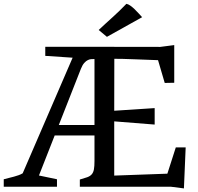

<svg xmlns="http://www.w3.org/2000/svg" viewBox="-20 -997 1057 1025"><path d="M0 -40Q13.7 -43.9 27.6 -47.1Q41.5 -50.3 54.7 -54Q67.9 -57.6 79.6 -61.8Q91.3 -65.9 101.1 -71.8L367.7 -689L221.7 -698.7V-747.1H502.4L835.4 -746.6L910.2 -756.3V-555.2L859.4 -554.2L823.7 -675.8Q752 -678.7 706.5 -680.2Q661.1 -681.6 635.3 -682.6Q605 -683.6 590.3 -683.1L589.8 -405.8L805.7 -419.9V-332L589.8 -349.1V-59.6L873.5 -69.8L918.5 -210H971.2L961.9 8.8L893.1 0H406.2V-38.6Q430.7 -45.4 446 -51Q461.4 -56.6 470 -66.7Q478.5 -76.7 481.4 -93Q484.4 -109.4 484.4 -137.2V-273.9H272L188 -60.1L284.2 -40V0H0ZM484.4 -329.6V-681.6Q477.5 -681.6 468.5 -681.4Q459.5 -681.2 449.5 -676.5Q439.5 -671.9 429.7 -660.9Q419.9 -649.9 411.6 -628.9L293.9 -329.6ZM506.8 -836.9Q525.9 -855 544.4 -871.8Q563 -888.7 581.3 -905.3Q599.6 -921.9 617.9 -939.5Q636.2 -957 654.8 -976.6Q665 -974.6 676 -966.8Q687 -959 698 -948.5Q709 -938 719.5 -926.3Q730 -914.6 738.8 -905.3L550.8 -800.3Z"/></svg>

Font: Donegal One
Style: Regular
Weight: 400
Designer: Gary Lonergan
Foundry: Sorkin Type Co.
Version: Version 1.004